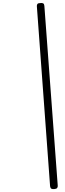

<svg xmlns="http://www.w3.org/2000/svg" viewBox="-20 -1211 441 1307"><path d="M350 76Q336 77 329.5 73.5Q323 70 321 57L231 -1167Q230 -1177 234.5 -1183.5Q239 -1190 253 -1190Q267 -1192 274 -1188Q281 -1184 282 -1171L373 52Q374 62 369 68.5Q364 75 350 76Z"/></svg>

Font: Playwrite CU ExtraLight
Style: Regular
Weight: 250
Designer: Veronika Burian, José Scaglione
Foundry: TypeTogether
Version: Version 1.002